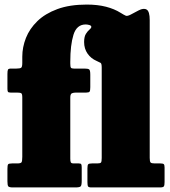

<svg xmlns="http://www.w3.org/2000/svg" viewBox="-20 -820 745 840"><path d="M287.5 -393V-126Q287.5 -114.5 289.8 -109.8Q292 -105 303 -105H325Q333.5 -105 335.5 -101.2Q337.5 -97.5 337.5 -87V-29Q337.5 -9 332.8 -4.5Q328 0 309 0H37Q20 0 16.2 -4.8Q12.5 -9.5 12.5 -27V-81Q12.5 -97 15.5 -101Q18.5 -105 32.5 -105H55Q71 -105 74.2 -110Q77.5 -115 77.5 -134V-394Q77.5 -409 73 -412Q68.5 -415 53 -415H26Q16.5 -415 14.5 -418.8Q12.5 -422.5 12.5 -432V-496Q12.5 -510.5 14.8 -515.2Q17 -520 29 -520H52Q68.5 -520 73 -524Q77.5 -528 77.5 -545V-572Q77.5 -613.5 93.5 -654Q109.5 -694.5 143.5 -727.5Q177.5 -760.5 231 -780.2Q284.5 -800 359.5 -800Q407 -800 443.8 -790.5Q480.5 -781 507.5 -764Q523.5 -754 530.5 -751.2Q537.5 -748.5 552.5 -756.5L586.5 -774.5Q608.5 -786 621.8 -778Q635 -770 635 -732V-129Q635 -113.5 638.8 -109.2Q642.5 -105 657 -105H681.5Q693 -105 696.5 -101.8Q700 -98.5 700 -87V-24Q700 -9.5 697 -4.8Q694 0 679.5 0H380.5Q368 0 365.2 -4.5Q362.5 -9 362.5 -24V-84Q362.5 -98 366.2 -101.5Q370 -105 382.5 -105H405.5Q419 -105 422 -109.2Q425 -113.5 425 -129V-524Q425 -542.5 420 -545Q415 -547.5 402.5 -553.5Q378 -564 363 -585.5Q348 -607 348 -636Q348 -659.5 355.8 -671.8Q363.5 -684 371.5 -690.5Q379.5 -697 379.5 -702.5Q379.5 -708 371 -710.5Q362.5 -713 355 -713Q315.5 -713 301.5 -668Q287.5 -623 287.5 -550V-542Q287.5 -528 290.2 -524Q293 -520 303 -520H349.5Q365.5 -520 370.2 -516.2Q375 -512.5 375 -493V-439Q375 -423.5 372 -419.2Q369 -415 357.5 -415H313Q302 -415 294.8 -412Q287.5 -409 287.5 -393Z"/></svg>

Font: Besley* Narrow Fatface
Style: Regular
Weight: 900
Width: 4
Designer: Owen Earl
Foundry: indestructible type*
Version: Version 3.000; ttfautohint (v1.8.3)